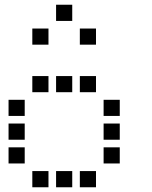

<svg xmlns="http://www.w3.org/2000/svg" viewBox="-20 -804 640 808"><path d="M217 -784Q216 -784 216 -784Q216 -784 216 -783V-717Q216 -716 216 -716Q216 -716 217 -716H283Q284 -716 284 -716Q284 -716 284 -717V-783Q284 -784 284 -784Q284 -784 283 -784ZM117 -684Q116 -684 116 -684Q116 -684 116 -683V-617Q116 -616 116 -616Q116 -616 117 -616H183Q184 -616 184 -616Q184 -616 184 -617V-683Q184 -684 184 -684Q184 -684 183 -684ZM317 -684Q316 -684 316 -684Q316 -684 316 -683V-617Q316 -616 316 -616Q316 -616 317 -616H383Q384 -616 384 -616Q384 -616 384 -617V-683Q384 -684 384 -684Q384 -684 383 -684ZM117 -484Q116 -484 116 -484Q116 -484 116 -483V-417Q116 -416 116 -416Q116 -416 117 -416H183Q184 -416 184 -416Q184 -416 184 -417V-483Q184 -484 184 -484Q184 -484 183 -484ZM217 -484Q216 -484 216 -484Q216 -484 216 -483V-417Q216 -416 216 -416Q216 -416 217 -416H283Q284 -416 284 -416Q284 -416 284 -417V-483Q284 -484 284 -484Q284 -484 283 -484ZM317 -484Q316 -484 316 -484Q316 -484 316 -483V-417Q316 -416 316 -416Q316 -416 317 -416H383Q384 -416 384 -416Q384 -416 384 -417V-483Q384 -484 384 -484Q384 -484 383 -484ZM17 -384Q16 -384 16 -384Q16 -384 16 -383V-317Q16 -316 16 -316Q16 -316 17 -316H83Q84 -316 84 -316Q84 -316 84 -317V-383Q84 -384 84 -384Q84 -384 83 -384ZM417 -384Q416 -384 416 -384Q416 -384 416 -383V-317Q416 -316 416 -316Q416 -316 417 -316H483Q484 -316 484 -316Q484 -316 484 -317V-383Q484 -384 484 -384Q484 -384 483 -384ZM17 -284Q16 -284 16 -284Q16 -284 16 -283V-217Q16 -216 16 -216Q16 -216 17 -216H83Q84 -216 84 -216Q84 -216 84 -217V-283Q84 -284 84 -284Q84 -284 83 -284ZM417 -284Q416 -284 416 -284Q416 -284 416 -283V-217Q416 -216 416 -216Q416 -216 417 -216H483Q484 -216 484 -216Q484 -216 484 -217V-283Q484 -284 484 -284Q484 -284 483 -284ZM17 -184Q16 -184 16 -184Q16 -184 16 -183V-117Q16 -116 16 -116Q16 -116 17 -116H83Q84 -116 84 -116Q84 -116 84 -117V-183Q84 -184 84 -184Q84 -184 83 -184ZM417 -184Q416 -184 416 -184Q416 -184 416 -183V-117Q416 -116 416 -116Q416 -116 417 -116H483Q484 -116 484 -116Q484 -116 484 -117V-183Q484 -184 484 -184Q484 -184 483 -184ZM117 -84Q116 -84 116 -84Q116 -84 116 -83V-17Q116 -16 116 -16Q116 -16 117 -16H183Q184 -16 184 -16Q184 -16 184 -17V-83Q184 -84 184 -84Q184 -84 183 -84ZM217 -84Q216 -84 216 -84Q216 -84 216 -83V-17Q216 -16 216 -16Q216 -16 217 -16H283Q284 -16 284 -16Q284 -16 284 -17V-83Q284 -84 284 -84Q284 -84 283 -84ZM317 -84Q316 -84 316 -84Q316 -84 316 -83V-17Q316 -16 316 -16Q316 -16 317 -16H383Q384 -16 384 -16Q384 -16 384 -17V-83Q384 -84 384 -84Q384 -84 383 -84Z"/></svg>

Font: Doto SemiBold
Style: Regular
Weight: 600
Monospace: yes
Version: Version 1.000